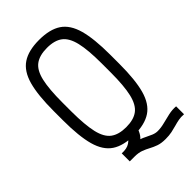

<svg xmlns="http://www.w3.org/2000/svg" viewBox="-286 -913 1181 1181"><g transform="rotate(-45 304.0 -323.0)"><path d="M300 14Q207.5 14 153.8 -21.8Q100 -57.5 77.2 -139.2Q54.5 -221 54.5 -360V-440Q54.5 -579 77.2 -660.8Q100 -742.5 153.8 -778.2Q207.5 -814 300 -814Q393 -814 446.5 -778.2Q500 -742.5 522.8 -660.8Q545.5 -579 545.5 -440V-360Q545.5 -221 522.8 -139.2Q500 -57.5 446.5 -21.8Q393 14 300 14ZM420 168Q382.5 168 357.2 159Q332 150 311 138.5Q290 127 266 118Q242 109 207 109H166.5V39Q209 42 235 24.8Q261 7.5 276 -24.5L345 -28.5Q348.5 -8 337.2 17.5Q326 43 309 58.5Q324.5 63.5 343 73Q361.5 82.5 381.5 90.8Q401.5 99 420 99Q449 99 480.2 90.8Q511.5 82.5 543.8 75.5Q576 68.5 607.5 71V140Q582 138 561 142Q540 146 519.5 152Q499 158 475 163Q451 168 420 168ZM300 -55Q365.5 -55 402.2 -82.8Q439 -110.5 454.8 -177.2Q470.5 -244 470.5 -360V-440Q470.5 -556.5 454.8 -623Q439 -689.5 402.2 -717.2Q365.5 -745 300 -745Q234.5 -745 197.2 -717.2Q160 -689.5 144.8 -623Q129.5 -556.5 129.5 -440V-360Q130 -244 145.5 -177.2Q161 -110.5 198.2 -82.8Q235.5 -55 300 -55Z"/></g></svg>

Font: Victor Mono Thin
Style: Regular
Weight: 100
Monospace: yes
Designer: Rune Bjørnerås
Version: Version 1.561;gftools[0.9.30]